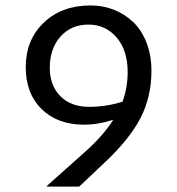

<svg xmlns="http://www.w3.org/2000/svg" viewBox="-20 -690 654 710"><path d="M370.1 -91.8 272.9 0H153.8L152.8 -2L293 -127Q363.3 -189.9 398.9 -247.1Q344.2 -229 290 -229Q192.9 -229 134 -286.6Q75.2 -344.2 75.2 -441.9Q75.2 -542.5 141.8 -606.2Q208.5 -669.9 314.9 -669.9Q360.4 -669.9 400.9 -654.1Q441.4 -638.2 472.4 -608.6Q503.4 -579.1 521.7 -532.5Q540 -485.8 540 -428.2Q540 -333 500.5 -255.4Q460.9 -177.7 370.1 -91.8ZM452.1 -423.8Q452.1 -503.9 411.1 -551.5Q370.1 -599.1 307.1 -599.1Q242.7 -599.1 203.4 -554.4Q164.1 -509.8 164.1 -439.9Q164.1 -374 203.1 -334.5Q242.2 -294.9 310.1 -294.9Q372.6 -294.9 433.1 -314Q452.1 -366.2 452.1 -423.8Z"/></svg>

Font: IntelOne Mono
Style: Regular
Weight: 400
Designer: Fred Shallcrass
Foundry: Frere-Jones Type LLC
Version: Version 1.200;hotconv 1.1.0;makeotfexe 2.6.0;FJTRelease1.2